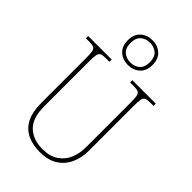

<svg xmlns="http://www.w3.org/2000/svg" viewBox="-287 -1082 1195 1195"><g transform="rotate(45 310.5 -484.5)"><path d="M309 10Q247 10 199.5 -12.5Q152 -35 126 -84Q100 -133 100 -214V-607Q100 -645 96.5 -663.5Q93 -682 81 -688Q69 -694 44 -694H12V-714H219V-694H184Q159 -694 147 -688Q135 -682 131.5 -663.5Q128 -645 128 -606V-210Q128 -109 176.5 -62Q225 -15 308 -15Q373 -15 414 -43Q455 -71 473.5 -116Q492 -161 492 -213V-606Q492 -645 488.5 -663.5Q485 -682 473 -688Q461 -694 436 -694H401V-714H607V-694H576Q551 -694 539 -688Q527 -682 523.5 -663.5Q520 -645 520 -606V-211Q520 -150 497 -99.5Q474 -49 427.5 -19.5Q381 10 309 10ZM314 -761Q268 -761 236.5 -789Q205 -817 205 -870Q205 -923 236.5 -951Q268 -979 314 -979Q360 -979 391.5 -951Q423 -923 423 -870Q423 -817 391.5 -789Q360 -761 314 -761ZM314 -783Q350 -783 374.5 -804Q399 -825 399 -870Q399 -915 374.5 -936Q350 -957 314 -957Q278 -957 253.5 -936Q229 -915 229 -870Q229 -825 253.5 -804Q278 -783 314 -783Z"/></g></svg>

Font: Noto Serif Lao SemiCondensed Thin
Style: Regular
Weight: 100
Width: 4
Designer: Monotype Design Team
Foundry: Monotype Imaging Inc.
Version: Version 2.003; ttfautohint (v1.8.4.7-5d5b)